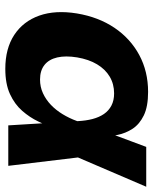

<svg xmlns="http://www.w3.org/2000/svg" viewBox="56 -644 600 753"><g transform="rotate(90 356.5 -268.0)"><path d="M250.5 11.7Q170.9 11.7 117.4 -23.4Q64 -58.6 41.7 -121.6Q19.5 -184.6 33.2 -269Q47.4 -354 89.6 -416.5Q131.8 -479 196.3 -513.7Q260.7 -548.3 340.8 -548.3Q398.4 -548.3 433.1 -531.5Q467.8 -514.6 485.6 -487.3Q503.4 -460 509.8 -427.7Q516.1 -395.5 517.6 -365.2H566.4L597.7 -275.9L630.9 0H472.2L455.6 -272Q454.1 -303.7 447.3 -330.1Q440.4 -356.4 427.5 -375.2Q414.6 -394 394.5 -404.5Q374.5 -415 346.7 -415Q310.1 -415 281 -397.7Q252 -380.4 232.7 -348.1Q213.4 -315.9 205.6 -270Q198.2 -224.6 205.8 -191.9Q213.4 -159.2 235.4 -141.8Q257.3 -124.5 292.5 -124.5Q321.3 -124.5 346.2 -136Q371.1 -147.5 391.6 -167Q412.1 -186.5 428.2 -212.9Q444.3 -239.3 455.1 -269L556.6 -541H712.9L596.2 -269L535.6 -182.1H485.4Q473.1 -151.4 457 -117.7Q440.9 -84 415 -54.4Q389.2 -24.9 349.4 -6.6Q309.6 11.7 250.5 11.7Z"/></g></svg>

Font: Inter 17pt ExtraBold
Style: Italic
Weight: 800
Italic angle: -9.3988°
Version: Version 4.001;git-66647c0bb